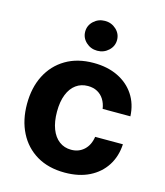

<svg xmlns="http://www.w3.org/2000/svg" viewBox="-115 -856 818 953"><g transform="rotate(15 293.5 -379.5)"><path d="M306.6 10.5Q222.9 10.5 162.7 -25.2Q102.6 -61 70.6 -124.4Q38.5 -187.7 38.5 -270.7Q38.5 -354.5 70.8 -417.9Q103.2 -481.3 163.3 -517Q223.4 -552.7 306.2 -552.7Q377.6 -552.7 431.2 -526.8Q484.9 -500.9 516 -454Q547.2 -407 550.2 -343.8H407.6Q403.6 -371 390.8 -391.5Q378 -412 357.2 -423.4Q336.4 -434.8 308.4 -434.8Q273.3 -434.8 247.3 -415.8Q221.2 -396.9 206.7 -360.5Q192.2 -324.2 192.2 -272.5Q192.2 -220.6 206.5 -183.6Q220.8 -146.6 247 -127Q273.1 -107.4 308.4 -107.4Q347.5 -107.4 374.3 -132Q401.1 -156.6 407.6 -200.2H550.2Q546.9 -137.5 516.5 -90Q486 -42.5 432.8 -16Q379.5 10.5 306.6 10.5ZM306.4 -615.6Q272.7 -615.6 248.6 -638.1Q224.6 -660.5 224.6 -692.2Q224.6 -724.1 248.6 -746.4Q272.7 -768.8 306.4 -768.8Q340.2 -768.8 364.3 -746.4Q388.3 -724.1 388.3 -692.3Q388.3 -660.5 364.3 -638.1Q340.2 -615.6 306.4 -615.6Z"/></g></svg>

Font: GitLab Sans
Style: Regular
Weight: 400
Designer: Rasmus Andersson
Foundry: Modifications by GitLab B.V., manufactured by rsms
Version: Version 4.000;git-c8fb6b7